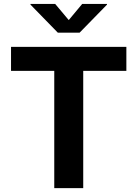

<svg xmlns="http://www.w3.org/2000/svg" viewBox="-20 -969 708 989"><path d="M36.8 -603.8V-727.5H630.9V-603.8H408.7V0H259.5V-603.8ZM264.3 -948.7 334.1 -865.6 403.4 -948.7H531.1V-945.1L390.1 -800.8H277.8L137 -945.1V-948.7Z"/></svg>

Font: Atlassian Sans
Style: Regular
Weight: 400
Designer: Rasmus Andersson
Foundry: Modifications by Atlassian Pty Ltd, manufactured by rsms
Version: Version 4.001;git-9221beed3